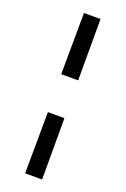

<svg xmlns="http://www.w3.org/2000/svg" viewBox="-150 -757 571 873"><g transform="rotate(20 135.5 -320.0)"><path d="M96.7 -228.5 94.7 68.4H176.8V-228.5ZM96.7 -708 94.7 -411.1H176.8V-708Z"/></g></svg>

Font: Yaldevi Colombo SemiBold
Style: Regular
Weight: 600
Designer: Sol Matas, Denzil Rajitha, Kosala Senevirathne and Pathum Egodawatta
Foundry: Mooniak
Version: Version 1.020 ; ttfautohint (v1.6)